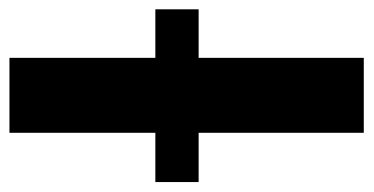

<svg xmlns="http://www.w3.org/2000/svg" viewBox="-244 -560 767 394"><g transform="rotate(-90 139.0 -363.5)"><path d="M63 -727.1H216.8V0H63ZM316.4 -338.9H-38.1V-427.7H316.4Z"/></g></svg>

Font: My Font
Style: Bold
Weight: 500
Designer: Rasmus Andersson
Foundry: rsms
Version: Version 0.001